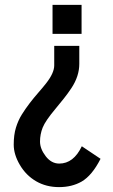

<svg xmlns="http://www.w3.org/2000/svg" viewBox="-20 -765 460 785"><path d="M313.5 -745.1V-626.5H194.8V-745.1ZM391.1 -115.7Q356.4 -47.4 313.5 -22.5Q273.9 0 221.4 0Q168.9 0 127.7 -23.9Q86.4 -47.9 61.3 -90.6Q36.1 -133.3 36.1 -173.6Q36.1 -213.9 45.2 -243.2Q54.2 -272.5 68.8 -296.1Q83.5 -319.8 101.1 -342.8Q118.7 -365.7 136.5 -386Q154.3 -406.2 168.9 -424.8Q201.7 -466.8 201.7 -497.6V-577.6H304.2V-503.9Q304.2 -453.6 272 -404.8Q257.8 -383.3 240.7 -361.8L206.5 -319.8Q165.5 -271 154.5 -243.4Q143.6 -215.8 143.6 -186.3Q143.6 -156.7 166.7 -126.5Q189.9 -96.2 222.2 -96.2Q280.8 -96.2 314.5 -167Z"/></svg>

Font: News Cycle
Style: Bold
Weight: 700
Version: Version 0.5.1